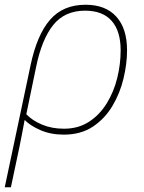

<svg xmlns="http://www.w3.org/2000/svg" viewBox="-37 -558 609 810"><path d="M92 -283Q119 -411 174 -474.5Q229 -538 324 -538Q408 -538 453.5 -488Q499 -438 499 -346Q499 -289 484 -226.5Q469 -164 437 -110.5Q405 -57 354.5 -23.5Q304 10 232 10Q177 10 133.5 -9Q90 -28 67 -52Q61 -19 55.5 9Q50 37 45 62L9 232H-17ZM233 -15Q293 -15 338 -44Q383 -73 413 -121.5Q443 -170 457.5 -228.5Q472 -287 472 -346Q472 -427 434 -470Q396 -513 322 -513Q236 -513 187.5 -452.5Q139 -392 115 -274L74 -76Q100 -49 141 -32Q182 -15 233 -15Z"/></svg>

Font: Noto Sans Thin
Style: Italic
Weight: 100
Italic angle: -12°
Designer: Monotype Design Team
Foundry: Monotype Imaging Inc.
Version: Version 2.013; ttfautohint (v1.8.4.7-5d5b)